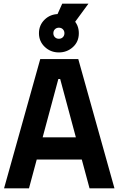

<svg xmlns="http://www.w3.org/2000/svg" viewBox="-20 -1020 642 1040"><path d="M198 -700H404L600 0H465L423 -156H179L137 0H2ZM211 -276H391L306 -592H296ZM191 -840Q191 -884 222 -914Q253 -944 299 -944Q345 -944 376 -914.5Q407 -885 407 -840Q407 -794 375 -765Q343 -736 299 -736Q254 -736 222.5 -766Q191 -796 191 -840ZM269 -840Q269 -827 277.5 -818.5Q286 -810 299 -810Q312 -810 320.5 -818.5Q329 -827 329 -840Q329 -853 320.5 -861.5Q312 -870 299 -870Q286 -870 277.5 -861.5Q269 -853 269 -840ZM317 -1000H459L371 -880H263Z"/></svg>

Font: Space Grotesk Variable
Style: Regular
Weight: 400
Designer: Florian Karsten (Space Grotesk), Colophon Foundry (Space Mono)
Foundry: Florian Karsten
Version: Version 1.106